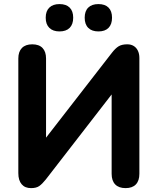

<svg xmlns="http://www.w3.org/2000/svg" viewBox="-20 -936 792 964"><path d="M136 8.5Q121 8.5 109.1 3.8Q97.2 -1 88.9 -10.8Q80.5 -20.5 76.2 -34.5Q72 -48.5 72 -66.8V-642.5Q72 -676.5 90 -695Q108 -713.5 142 -713.5Q176 -713.5 193.6 -695Q211.2 -676.5 211.2 -642.5V-213H186.5L541.5 -670.5Q559.2 -693.5 575.5 -703.5Q591.8 -713.5 619 -713.5Q637.8 -713.5 651.2 -705.2Q664.8 -697 672.2 -681.5Q679.8 -666 679.8 -645.2V-63.2Q679.8 -28.5 662.1 -10Q644.5 8.5 610.5 8.5Q576.5 8.5 558.5 -10Q540.5 -28.5 540.5 -63.2V-492.8H564.5L210.2 -35.2Q191.8 -12.2 177 -1.9Q162.2 8.5 136 8.5ZM474.4 -778.2Q441 -778.2 423.1 -796.1Q405.2 -814 405.2 -847.1Q405.2 -880.3 423.1 -897.9Q441 -915.5 474.1 -915.5Q507.3 -915.5 524.9 -897.9Q542.5 -880.3 542.5 -847.1Q542.5 -814 524.9 -796.1Q507.4 -778.2 474.4 -778.2ZM278.6 -778.2Q245.9 -778.2 227.7 -796.1Q209.5 -814 209.5 -847.1Q209.5 -880.3 227.7 -897.9Q245.9 -915.5 278.6 -915.5Q312 -915.5 329.8 -897.9Q347.5 -880.3 347.5 -847.1Q347.5 -814 329.8 -796.1Q312 -778.2 278.6 -778.2Z"/></svg>

Font: Nunito ExtraLight
Style: Regular
Weight: 200
Designer: Vernon Adams
Foundry: Vernon Adams
Version: Version 3.602;April 4, 2023;FontCreator 14.0.0.2856 64-bit